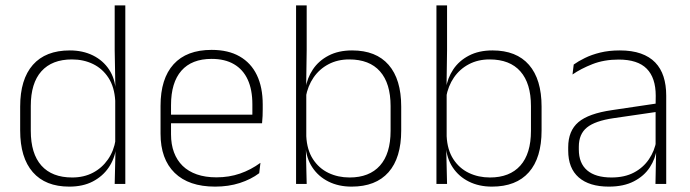

<svg xmlns="http://www.w3.org/2000/svg" viewBox="-20 -684 2566 714"><path d="M237.5 10Q149 10 102 -43.8Q55 -97.5 55 -199V-287.5Q55 -389 102.2 -442.8Q149.5 -496.5 239.5 -496.5Q288 -496.5 325.8 -477.8Q363.5 -459 385.8 -425.2Q408 -391.5 410.5 -345.5H423.5L408.5 -309.5Q405.5 -360.5 383.5 -394.5Q361.5 -428.5 326.2 -445.8Q291 -463 247.5 -463Q173.5 -463 134 -419Q94.5 -375 94.5 -290V-197.5Q94.5 -112.5 134 -68.2Q173.5 -24 248.5 -24Q292 -24 325.8 -41.8Q359.5 -59.5 381.5 -91.2Q403.5 -123 410 -164.5L423 -132.5H411.5Q406 -93 384 -60.8Q362 -28.5 325.2 -9.2Q288.5 10 237.5 10ZM406.5 0 409.5 -126.5 408.5 -140V-347L409 -359L406.5 -497.5V-664H446V0Z M780 10Q682 10 629.5 -41.2Q577 -92.5 577 -187V-290.5Q577 -391.5 625.5 -445Q674 -498.5 767 -498.5Q829 -498.5 871.2 -474.2Q913.5 -450 935.2 -404.8Q957 -359.5 957 -295.5V-278Q957 -265.5 956.5 -252.8Q956 -240 954.5 -225.5H918Q918.5 -245.5 918.5 -263.2Q918.5 -281 918.5 -296Q918.5 -350.5 901.2 -388Q884 -425.5 850.2 -445.2Q816.5 -465 767 -465Q693 -465 654.5 -421Q616 -377 616 -293V-245V-239V-184.5Q616 -147 627 -117.5Q638 -88 659.2 -67.2Q680.5 -46.5 712 -35.5Q743.5 -24.5 785 -24.5Q832 -24.5 872.5 -38.5Q913 -52.5 948.5 -78.5L944 -40Q913.5 -17 871.8 -3.5Q830 10 780 10ZM597 -225.5V-257.5H944.5V-225.5Z M1287.5 10Q1239 10 1201.5 -8.8Q1164 -27.5 1141.5 -61.5Q1119 -95.5 1116 -141H1103L1119 -177.5Q1121.5 -126.5 1143.8 -92.2Q1166 -58 1201.5 -41Q1237 -24 1280 -24Q1353.5 -24 1393 -68.2Q1432.5 -112.5 1432.5 -197.5V-289.5Q1432.5 -374 1393.2 -418.5Q1354 -463 1278.5 -463Q1235.5 -463 1201.8 -445.2Q1168 -427.5 1146.2 -396Q1124.5 -364.5 1117 -322.5L1104.5 -354H1116Q1122 -393.5 1143.5 -425.8Q1165 -458 1201.8 -477.2Q1238.5 -496.5 1289.5 -496.5Q1378.5 -496.5 1425.2 -442.8Q1472 -389 1472 -287.5V-199Q1472 -97 1424.8 -43.5Q1377.5 10 1287.5 10ZM1081 0V-664H1120.5V-497.5L1118.5 -358.5L1119 -347V-140L1117.5 -126.5L1120.5 0Z M1809.5 10Q1761 10 1723.5 -8.8Q1686 -27.5 1663.5 -61.5Q1641 -95.5 1638 -141H1625L1641 -177.5Q1643.5 -126.5 1665.8 -92.2Q1688 -58 1723.5 -41Q1759 -24 1802 -24Q1875.5 -24 1915 -68.2Q1954.5 -112.5 1954.5 -197.5V-289.5Q1954.5 -374 1915.2 -418.5Q1876 -463 1800.5 -463Q1757.5 -463 1723.8 -445.2Q1690 -427.5 1668.2 -396Q1646.5 -364.5 1639 -322.5L1626.5 -354H1638Q1644 -393.5 1665.5 -425.8Q1687 -458 1723.8 -477.2Q1760.5 -496.5 1811.5 -496.5Q1900.5 -496.5 1947.2 -442.8Q1994 -389 1994 -287.5V-199Q1994 -97 1946.8 -43.5Q1899.5 10 1809.5 10ZM1603 0V-664H1642.5V-497.5L1640.5 -358.5L1641 -347V-140L1639.5 -126.5L1642.5 0Z M2417.5 0 2420 -125 2418 -131.5V-290L2418.5 -328Q2418.5 -394.5 2385 -428.5Q2351.5 -462.5 2280.5 -462.5Q2226.5 -462.5 2183.2 -445.5Q2140 -428.5 2109 -407L2113.5 -444Q2130 -456 2154.8 -468.2Q2179.5 -480.5 2212 -488.5Q2244.5 -496.5 2285 -496.5Q2330 -496.5 2362.8 -485Q2395.5 -473.5 2416.5 -451.8Q2437.5 -430 2447.5 -399Q2457.5 -368 2457.5 -328.5V0ZM2244 10Q2171.5 10 2132.2 -24.2Q2093 -58.5 2093 -124V-136.5Q2093 -197.5 2131 -229.8Q2169 -262 2256 -274.5L2427.5 -300L2429.5 -269L2261.5 -244.5Q2193 -234.5 2162.8 -210Q2132.5 -185.5 2132.5 -138.5V-128Q2132.5 -77 2163.5 -50.5Q2194.5 -24 2254 -24Q2302.5 -24 2337.2 -42.2Q2372 -60.5 2393.2 -91.8Q2414.5 -123 2421 -162L2431.5 -131H2422.5Q2417.5 -94 2396.5 -61.8Q2375.5 -29.5 2337.5 -9.8Q2299.5 10 2244 10Z"/></svg>

Font: Anek Telugu Medium ExtraLight
Style: Regular
Weight: 250
Version: Version 1.003